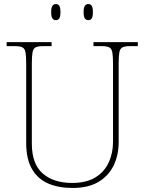

<svg xmlns="http://www.w3.org/2000/svg" viewBox="-20 -923 719 953"><path d="M340 10Q271 10 219.5 -12Q168 -34 139 -83.5Q110 -133 110 -214V-606Q110 -645 106.5 -663.5Q103 -682 91 -688Q79 -694 54 -694H13V-714H236V-694H194Q169 -694 157 -688Q145 -682 141.5 -663.5Q138 -645 138 -606V-210Q138 -110 191.5 -62.5Q245 -15 338 -15Q409 -15 453.5 -42.5Q498 -70 519.5 -116.5Q541 -163 541 -219V-606Q541 -645 537.5 -663.5Q534 -682 522 -688Q510 -694 485 -694H444V-714H664V-694H625Q600 -694 588 -688Q576 -682 572.5 -663.5Q569 -645 569 -606V-218Q569 -153 544 -101.5Q519 -50 468.5 -20Q418 10 340 10ZM418 -823Q408 -823 401.5 -831Q395 -839 395 -863Q395 -886 401.5 -894.5Q408 -903 418 -903Q429 -903 435 -894.5Q441 -886 441 -863Q441 -839 435 -831Q429 -823 418 -823ZM257 -823Q247 -823 240.5 -831Q234 -839 234 -863Q234 -886 240.5 -894.5Q247 -903 257 -903Q268 -903 274 -894.5Q280 -886 280 -863Q280 -839 274 -831Q268 -823 257 -823Z"/></svg>

Font: Noto Serif Bengali Thin
Style: Regular
Weight: 250
Version: Version 2.003